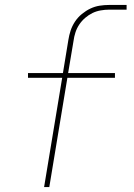

<svg xmlns="http://www.w3.org/2000/svg" viewBox="-20 -755 540 775"><path d="M158 0 231 -441H93V-460H234L256 -594Q259 -613 265 -631.5Q271 -650 282.5 -667.5Q294 -685 310.5 -698.5Q327 -712 345 -720.5Q363 -729 382 -732Q401 -735 420 -735H491V-716H420Q404 -716 386.5 -713Q369 -710 353.5 -702.5Q338 -695 324 -683Q310 -671 300 -656Q290 -641 284.5 -624Q279 -607 277 -591L255 -460H444V-441H252L179 0Z"/></svg>

Font: Iosevka Aile Thin
Style: Italic
Weight: 100
Italic angle: -9°
Designer: Belleve Invis
Foundry: Belleve Invis
Version: Version 31.1.0; ttfautohint (v1.8.4)